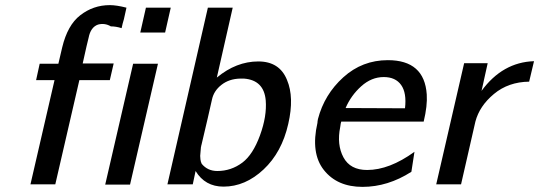

<svg xmlns="http://www.w3.org/2000/svg" viewBox="-20 -720 2106 750"><path d="M121 -407 135 -471H208L223 -535Q244 -622 293 -660Q344 -700 409 -700Q435 -700 474 -690L464 -645Q462 -639 459 -627.5Q456 -616 455 -610Q433 -617 413 -617Q389 -631 363 -624Q334 -614 326 -572L318 -539Q317 -535 303 -472H424L409 -407H290L196 0H99L193 -407ZM391 1 500 -471H597L488 1ZM528 -593 550 -690H647L625 -593Z M634 0 792 -690H889L827 -417Q903 -480 989 -480Q1072 -480 1101 -408Q1130 -340 1106 -236Q1081 -125 1009.5 -58Q938 9 853 9Q781 9 744 -52L733 0ZM765 -146Q765 -142 763.5 -129Q762 -116 762 -111Q762 -106 763 -97Q764 -88 768 -80Q791 -52 829 -52Q883 -52 927 -85Q968 -116 995.5 -191Q1023 -266 1018 -328Q1011 -407 933 -413H918Q875 -412 845 -388.5Q815 -365 808 -331Q795 -272 767 -154Q766 -152 766 -149Z M1220 -240Q1220 -245 1222 -255Q1247 -351 1321 -418Q1395 -485 1495 -485Q1638 -485 1647 -351Q1650 -307 1635 -245H1313Q1311 -240 1309 -224Q1295 -155 1321.5 -105.5Q1348 -56 1414 -56Q1501 -56 1599 -127L1587 -49Q1495 10 1396 10Q1297 10 1245 -56Q1193 -122 1220 -240ZM1330 -298 1562 -297Q1569 -357 1547 -388Q1525 -419 1479 -419Q1431 -419 1391 -383Q1351 -347 1330 -298Z M1684 0 1793 -473H1885L1871 -410Q1870 -406 1868 -396L1861 -365Q1943 -477 2066 -481L2047 -401Q1966 -400 1909.5 -353Q1853 -306 1837 -245L1781 0Z"/></svg>

Font: Coval
Style: Italic
Weight: 400
Foundry: Context Ltd
Version: Version 001.000